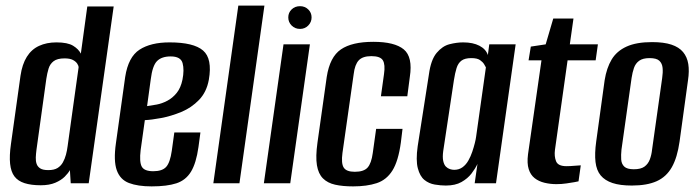

<svg xmlns="http://www.w3.org/2000/svg" viewBox="-20 -653 2488 684"><path d="M125 7Q91 7 67.5 -0.5Q44 -8 31.5 -24.5Q19 -41 16 -69.5Q13 -98 19 -140L53 -383Q59 -424 75.5 -450.5Q92 -477 119 -489.5Q146 -502 181 -502Q221 -502 240.5 -490Q260 -478 268 -462L291 -630H385L296 0H232L229 -47Q223 -36 210.5 -23.5Q198 -11 177 -2Q156 7 125 7ZM152 -47Q173 -47 185 -54.5Q197 -62 204 -74.5Q211 -87 215 -102Q219 -117 221 -133Q231 -204 240.5 -273.5Q250 -343 260 -413Q260 -419 255 -426.5Q250 -434 239.5 -439.5Q229 -445 210 -445Q184 -445 171 -435Q158 -425 153 -408.5Q148 -392 145 -372L110 -120Q108 -105 107.5 -92Q107 -79 110.5 -69Q114 -59 123.5 -53Q133 -47 152 -47Z M520 11Q471 11 439.5 -1Q408 -13 396 -46.5Q384 -80 393 -143L426 -379Q437 -450 477 -476Q517 -502 584 -502Q670 -502 703.5 -473Q737 -444 724 -369Q716 -325 689 -297Q662 -269 625.5 -254Q589 -239 554 -232.5Q519 -226 496 -225L481 -118Q476 -76 485 -59.5Q494 -43 526 -43Q558 -43 572 -58.5Q586 -74 592 -116L601 -181H694L687 -129Q679 -72 660.5 -41.5Q642 -11 608.5 0Q575 11 520 11ZM504 -275Q519 -277 538 -280.5Q557 -284 576 -294Q595 -304 609.5 -322Q624 -340 630 -369Q637 -404 630.5 -428Q624 -452 588 -452Q556 -452 539.5 -435.5Q523 -419 517 -370Z M740 0 829 -633H922L833 0Z M920 0 990 -495H1084L1014 0ZM1049 -550Q1031 -550 1019 -562Q1007 -574 1007 -591Q1007 -608 1019 -619.5Q1031 -631 1049 -631Q1066 -631 1078 -619.5Q1090 -608 1090 -591Q1090 -574 1078 -562Q1066 -550 1049 -550Z M1238 11Q1201 11 1174 5Q1147 -1 1130.5 -17.5Q1114 -34 1109 -64.5Q1104 -95 1111 -145L1144 -379Q1155 -450 1194.5 -477Q1234 -504 1310 -504Q1386 -504 1418.5 -477Q1451 -450 1440 -379L1431 -310H1337L1348 -389Q1353 -423 1344 -438Q1335 -453 1303 -453Q1272 -453 1258 -438Q1244 -423 1240 -389L1200 -108Q1195 -71 1204.5 -56Q1214 -41 1244 -41Q1276 -41 1289.5 -56Q1303 -71 1308 -108L1320 -194H1414L1408 -145Q1399 -79 1378 -45.5Q1357 -12 1322 -0.5Q1287 11 1238 11Z M1568 8Q1550 8 1529 4.5Q1508 1 1492 -12Q1476 -25 1468.5 -53.5Q1461 -82 1468 -132L1508 -388Q1515 -440 1535.5 -464.5Q1556 -489 1581.5 -495.5Q1607 -502 1630 -502Q1665 -502 1688 -490Q1711 -478 1718 -457L1723 -495H1817L1747 0H1671L1681 -69Q1673 -52 1659.5 -34.5Q1646 -17 1624 -4.5Q1602 8 1568 8ZM1598 -48Q1615 -48 1627.5 -57Q1640 -66 1648.5 -81Q1657 -96 1662.5 -112.5Q1668 -129 1671.5 -143Q1675 -157 1676 -165L1711 -413Q1709 -417 1704.5 -424.5Q1700 -432 1690 -439Q1680 -446 1659 -446Q1636 -446 1624 -437Q1612 -428 1606.5 -410.5Q1601 -393 1597 -367L1559 -115Q1556 -93 1559 -79.5Q1562 -66 1568.5 -59.5Q1575 -53 1583 -50.5Q1591 -48 1598 -48Z M1962 3Q1940 3 1919.5 -2Q1899 -7 1884.5 -18.5Q1870 -30 1863.5 -50.5Q1857 -71 1861 -103L1909 -438H1863L1871 -487L1924 -495L1951 -587H2023L2010 -495H2110L2102 -438H2002L1957 -119Q1954 -96 1961 -78.5Q1968 -61 1998 -61Q2011 -61 2027.5 -62.5Q2044 -64 2049 -64L2041 -7Q2038 -6 2026 -4Q2014 -2 1997.5 0.5Q1981 3 1962 3Z M2231 8Q2189 8 2162 -1Q2135 -10 2120 -28Q2105 -46 2101.5 -76Q2098 -106 2104 -149L2134 -367Q2141 -411 2159 -441Q2177 -471 2212 -487Q2247 -503 2303 -503Q2345 -503 2372 -494Q2399 -485 2413.5 -467.5Q2428 -450 2432 -425Q2436 -400 2431 -367L2401 -149Q2393 -92 2373.5 -57.5Q2354 -23 2319.5 -7.5Q2285 8 2231 8ZM2238 -50Q2263 -50 2276 -59.5Q2289 -69 2295 -85Q2301 -101 2303 -120L2339 -375Q2342 -395 2340.5 -411Q2339 -427 2329 -436.5Q2319 -446 2294 -446Q2270 -446 2257 -436.5Q2244 -427 2238.5 -411Q2233 -395 2230 -375L2194 -120Q2192 -101 2193 -85Q2194 -69 2204 -59.5Q2214 -50 2238 -50Z"/></svg>

Font: Alumni Sans SemiBold
Style: Italic
Weight: 600
Italic angle: -8°
Version: Version 1.016